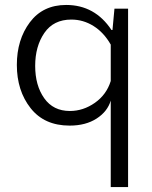

<svg xmlns="http://www.w3.org/2000/svg" viewBox="-20 -495 615 775"><path d="M247 -475Q363 -475 430 -374H434L442 -460H497V260H427V-89Q414 -45 370 -16.5Q326 12 261 12Q159 12 103.5 -58.5Q48 -129 48 -233Q48 -335 100.5 -405Q153 -475 247 -475ZM268 -416Q196 -416 159 -362Q122 -308 122 -229Q122 -150 158.5 -98.5Q195 -47 262 -47Q316 -47 363 -80Q410 -113 427 -168V-315Q399 -364 357.5 -390Q316 -416 268 -416Z"/></svg>

Font: Quattrocento Sans
Style: Regular
Weight: 400
Designer: Pablo Impallari
Foundry: Pablo Impallari, Igino Marini, Brenda Gallo
Version: Version 2.000